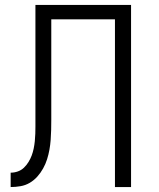

<svg xmlns="http://www.w3.org/2000/svg" viewBox="-20 -755 640 775"><path d="M23 0V-58Q38 -58 52 -63Q66 -68 76.5 -78Q87 -88 95 -101Q103 -114 108 -127.5Q113 -141 116 -155.5Q119 -170 120.5 -185Q122 -200 122.5 -215Q123 -230 123 -244V-245Q123 -267 123 -289.5Q123 -312 123 -335V-735H509V0H444V-677H187V-335Q187 -329 187 -323Q187 -317 187 -311Q187 -291 187 -271Q187 -251 186.5 -230.5Q186 -210 184.5 -190Q183 -170 179.5 -150.5Q176 -131 170 -112Q164 -93 154 -75Q144 -57 130.5 -42Q117 -27 100 -17Q83 -7 63 -3.5Q43 0 23 0Z"/></svg>

Font: Iosevka SS04 Light Extended
Style: Regular
Weight: 300
Width: 7
Monospace: yes
Designer: Belleve Invis
Foundry: Belleve Invis
Version: Version 19.0.0; ttfautohint (v1.8.4)